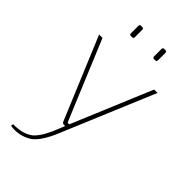

<svg xmlns="http://www.w3.org/2000/svg" viewBox="-266 -752 1039 1039"><g transform="rotate(45 253.0 -232.5)"><path d="M477 -480 256 47Q248 68 235.5 92.5Q223 117 207.5 139.5Q192 162 172 178Q144 197 110.5 204.5Q77 212 42 206L44 192Q73 193 104 186.5Q135 180 162 160Q186 138 204 105Q222 72 235 38L254 -9Q261 -25 268 -42.5Q275 -60 282 -76L451 -480ZM56 -480 225 -74Q230 -61 236 -48Q242 -35 247 -22H266L256 0H240Q236 0 232.5 -2Q229 -4 227 -8L30 -480ZM344 -674Q354 -674 354 -663V-607Q354 -596 344 -596H334Q324 -596 324 -607V-663Q324 -674 334 -674ZM167 -674Q177 -674 177 -663V-607Q177 -596 167 -596H157Q147 -596 147 -607V-663Q147 -674 157 -674Z"/></g></svg>

Font: Exo 2 Thin
Style: Regular
Weight: 250
Designer: Natanael Gama
Foundry: Natanael Gama
Version: Version 2.010